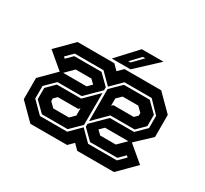

<svg xmlns="http://www.w3.org/2000/svg" viewBox="-139 -893 1174 1098"><g transform="rotate(30 447.5 -344.0)"><path d="M169.5 0 66.5 -103V-243L169.5 -346H340.5L373.5 -378.5V-368L342.5 -398.5H239L174.5 -334.5L60.5 -430.5L169.5 -540H412L445.5 -506.5L479 -540H721.5L824.5 -437V-291L721.5 -194H550.5L517.5 -161.5V-172L548.5 -141.5H652L716.5 -205.5L830.5 -109.5L721.5 0H479L445.5 -33.5L412 0ZM194.5 -66H374.5L443.5 -135L512.5 -66H702.5L747.5 -111L737.5 -120L697.5 -80H517.5L452.5 -144V-163L546.5 -256H706.5L769.5 -318V-399L696.5 -474.5H516.5L447.5 -405.5L378.5 -474.5H188.5L143.5 -429.5L153.5 -420.5L193.5 -460.5H373.5L438.5 -396.5V-377L344.5 -284H184.5L121.5 -222V-139ZM199.5 -80 135.5 -143V-217L188.5 -270H349.5L438.5 -359V-148L369.5 -80ZM452.5 -181V-392.5L521.5 -460.5H691.5L755.5 -397.5V-323L702.5 -270H541.5ZM239 -141.5H342.5L373.5 -172V-220L364 -210.5H229L208 -189.5V-172ZM517.5 -320 527 -329.5H662L683 -350.5V-368L652 -398.5H548.5L517.5 -368ZM386 -556 508 -688H651.5L509.5 -556ZM475.5 -590H490.5L551.5 -653H535.5Z"/></g></svg>

Font: Tourney Thin
Style: Regular
Weight: 100
Designer: Tyler Finck
Foundry: Etcetera Type Co
Version: Version 1.015